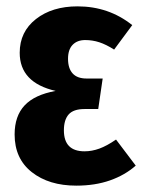

<svg xmlns="http://www.w3.org/2000/svg" viewBox="-20 -568 447 604"><path d="M396 -489 339 -412Q314 -428 292.5 -435Q271 -442 248 -442Q223 -442 208.5 -427Q194 -412 194 -383Q194 -353 208.5 -337Q223 -321 252 -321H303L289 -225H246Q211 -225 196 -208Q181 -191 181 -158Q181 -92 246 -92Q269 -92 292.5 -100.5Q316 -109 345 -129L407 -47Q373 -17 326 -0.5Q279 16 220 16Q134 16 80 -26.5Q26 -69 26 -145Q26 -203 57.5 -236.5Q89 -270 155 -282Q42 -308 42 -402Q42 -468 93 -508Q144 -548 224 -548Q322 -548 396 -489Z"/></svg>

Font: Fira Sans Extra Condensed
Style: Bold
Weight: 700
Width: 1
Designer: Carrois Corporate & Edenspiekermann AG
Foundry: Carrois Corporate GbR & Edenspiekermann AG
Version: Version 4.203